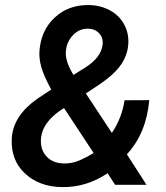

<svg xmlns="http://www.w3.org/2000/svg" viewBox="-20 -741 665 770"><path d="M27.3 -188Q33.2 -276.9 129.9 -345.2L185.5 -381.8Q155.8 -436.5 146 -470.9Q136.2 -505.4 138.2 -536.1Q144 -619.1 199.7 -670.9Q255.4 -722.7 339.4 -720.7Q384.8 -719.2 421.4 -699.2Q458 -679.2 477.5 -643.8Q497.1 -608.4 494.6 -565.9Q492.2 -522 466.6 -483.6Q440.9 -445.3 383.3 -405.3L324.2 -366.2L428.7 -208Q469.2 -268.6 479.5 -338.9L578.6 -339.4Q566.9 -206.5 488.8 -122.1L567.4 0H441.4L411.6 -46.4Q325.7 11.2 228.5 9.3Q137.2 8.3 79.6 -45.9Q22 -100.1 27.3 -188ZM236.3 -85.4Q269.5 -85 298.8 -97.7Q328.1 -110.4 355.5 -127.4L236.8 -307.6L220.2 -296.9Q153.3 -250 145 -191.9Q139.2 -145 164.6 -115.7Q189.9 -86.4 236.3 -85.4ZM244.6 -539.6Q239.7 -505.9 263.2 -460.9L274.4 -440.4L322.8 -470.7Q385.7 -510.7 391.6 -562.5Q394.5 -590.3 377 -608.2Q359.4 -626 332.5 -626Q297.4 -626 272.9 -600.3Q248.5 -574.7 244.6 -539.6Z"/></svg>

Font: RobotoDraft Medium
Style: Italic
Weight: 500
Italic angle: -12°
Version: Version 2.001152; 2014